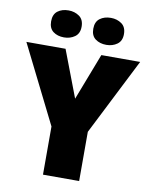

<svg xmlns="http://www.w3.org/2000/svg" viewBox="-99 -1000 843 1072"><g transform="rotate(10 322.5 -464.0)"><path d="M323 -449 425 -714H645L425 -279V0H220V-273L0 -714H222ZM116 -851Q116 -891 140.5 -909.5Q165 -928 202 -928Q237 -928 263 -909.5Q289 -891 289 -851Q289 -812 263 -793.5Q237 -775 202 -775Q165 -775 140.5 -793.5Q116 -812 116 -851ZM355 -851Q355 -891 380 -909.5Q405 -928 442 -928Q477 -928 503 -909.5Q529 -891 529 -851Q529 -812 503 -793.5Q477 -775 442 -775Q405 -775 380 -793.5Q355 -812 355 -851Z"/></g></svg>

Font: Noto Sans Display Black
Style: Regular
Weight: 900
Designer: Monotype Design Team
Foundry: Monotype Imaging Inc.
Version: Version 2.003